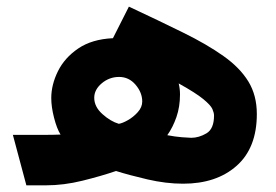

<svg xmlns="http://www.w3.org/2000/svg" viewBox="-20 -556 829 576"><path d="M18.6 -151.4H111.3Q124.5 -151.4 137 -151.6Q149.4 -151.9 161.6 -152.3Q150.4 -170.4 142.1 -202.9Q133.8 -235.4 133.8 -261.7Q133.8 -301.8 153.8 -342.3Q173.8 -382.8 214.8 -410.6Q255.9 -438.5 318.8 -441.4L366.7 -536.1Q458.5 -493.2 529.8 -458Q601.1 -422.9 650.4 -387.9Q699.7 -353 725.1 -311.5Q750.5 -270 750.5 -213.9Q750.5 -112.3 689.9 -58.6Q629.4 -4.9 529.3 -4.9Q478 -4.9 422.4 -17.8Q366.7 -30.8 328.1 -43Q283.7 -27.8 227.5 -13.9Q171.4 0 117.7 0H59.1ZM262.7 -262.7Q262.7 -235.8 287.1 -213.9Q311.5 -191.9 336.4 -184.6Q346.7 -186 363.3 -195.3Q379.9 -204.6 393.3 -219.5Q406.7 -234.4 406.7 -251.5Q406.7 -278.3 386.7 -301.8Q366.7 -325.2 337.4 -325.2Q308.1 -325.2 285.4 -306.2Q262.7 -287.1 262.7 -262.7ZM481.9 -150.4Q504.9 -146 525.6 -144.3Q546.4 -142.6 553.7 -142.6Q576.7 -142.6 599.4 -156Q622.1 -169.4 622.1 -209.5Q622.1 -217.3 617.2 -228.8Q612.3 -240.2 590.1 -258.5Q567.9 -276.9 516.1 -305.7Q520 -289.6 520 -272.5Q520 -235.8 509.3 -204.8Q498.5 -173.8 481.9 -150.4Z"/></svg>

Font: Vazirmatn FD Black
Style: Regular
Weight: 900
Designer: Saber Rastikerdar
Foundry: Saber Rastikerdar
Version: Version 33.003